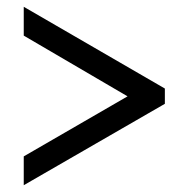

<svg xmlns="http://www.w3.org/2000/svg" viewBox="-20 -641 556 566"><path d="M50 -95V-180L356 -357L50 -536V-621L466 -380V-335Z"/></svg>

Font: Noto Serif Hebrew SemiCondensed Black
Style: Regular
Weight: 900
Width: 4
Designer: Monotype Design Team
Foundry: Monotype Imaging Inc.
Version: Version 2.004; ttfautohint (v1.8.4.7-5d5b)